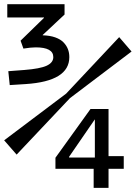

<svg xmlns="http://www.w3.org/2000/svg" viewBox="-20 -675 654 925"><path d="M15.1 -590.8V-654.8H291V-605L186 -506.8V-504.9Q220.7 -503.9 246.1 -494.9Q271.5 -485.8 285.9 -470.9Q300.3 -456.1 307.1 -438.5Q314 -420.9 314 -399.9Q314 -283.7 104 -270L26.9 -265.1L20 -332L97.2 -337.9Q173.3 -343.8 205.1 -358.6Q236.8 -373.5 236.8 -399.9Q236.8 -446.8 151.9 -446.8Q128.9 -446.8 92.8 -440.9L79.1 -479L191.9 -588.9V-590.8ZM316.9 -202.1 60.1 69.8 0 1 298.8 -224.1 554.2 -496.1 613.8 -426.8ZM247.1 138.2V85L416 -149.9H502.9V77.1H576.2V138.2H502.9V230H431.2V138.2ZM437 -100.1 313 80.1V84H437Z"/></svg>

Font: IntelOne Mono Medium
Style: Regular
Weight: 500
Designer: Fred Shallcrass
Foundry: Frere-Jones Type LLC
Version: Version 1.200;hotconv 1.1.0;makeotfexe 2.6.0;FJTRelease1.2